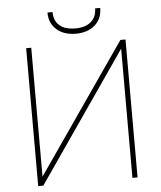

<svg xmlns="http://www.w3.org/2000/svg" viewBox="-59 -935 826 986"><g transform="rotate(-5 354.0 -442.0)"><path d="M124 -46.4C124 -46.4 124 -710.9 124 -710.9C124 -710.9 97.7 -710.9 97.7 -710.9C97.7 -710.9 97.7 0 97.7 0C97.7 0 124 0 124 0C124 0 583.5 -666 583.5 -666C583.5 -666 583.5 0 583.5 0C583.5 0 609.9 0 609.9 0C609.9 0 609.9 -710.9 609.9 -710.9C609.9 -710.9 583.5 -710.9 583.5 -710.9C583.5 -710.9 124 -46.4 124 -46.4ZM468.3 -883.8C468.3 -883.8 468.3 -883.8 468.3 -883.8C468.3 -855 459 -832 439.9 -815.4C420.9 -798.3 393.6 -790 358.9 -790C358.9 -790 358.9 -790 358.9 -790C322.8 -790 295.4 -798.3 276.9 -814.9C258.3 -831.1 249 -854 249 -883.8C249 -883.8 222.7 -883.8 222.7 -883.8C222.7 -883.8 222.7 -883.8 222.7 -883.8C222.7 -847.2 234.9 -817.9 259.8 -795.9C284.2 -773.9 317.4 -762.7 358.9 -762.7C358.9 -762.7 358.9 -762.7 358.9 -762.7C400.4 -762.7 433.1 -773.9 458 -795.9C482.4 -817.9 494.6 -847.2 494.6 -883.8C494.6 -883.8 468.3 -883.8 468.3 -883.8Z"/></g></svg>

Font: WOX
Style: Regular
Weight: 500
Designer: Google
Foundry: ""
Version: ""